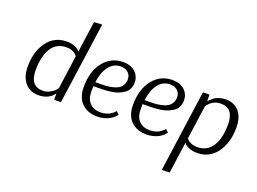

<svg xmlns="http://www.w3.org/2000/svg" viewBox="-139 -1079 2219 1659"><g transform="rotate(20 970.5 -250.0)"><path d="M547 -752 441 0H379V-58Q330 10 237 10Q158 10 112 -44Q66 -98 66 -193Q66 -330 132 -420Q198 -510 312 -510Q353 -510 383 -498Q413 -486 422 -474L432 -462H433L473 -748ZM259 -39Q293 -39 323.5 -56Q354 -73 365 -85Q376 -97 383 -108L426 -417Q392 -462 327 -462Q233 -462 187 -387.5Q141 -313 141 -185Q141 -39 259 -39Z M921 -93 947 -69Q945 -66 941 -60.5Q937 -55 922 -41.5Q907 -28 889 -17.5Q871 -7 841 1.5Q811 10 777 10Q689 10 635 -42Q581 -94 581 -192Q581 -335 650 -422.5Q719 -510 831 -510Q901 -510 941.5 -472Q982 -434 982 -378Q982 -344 969.5 -318Q957 -292 933 -276Q909 -260 883 -249.5Q857 -239 822.5 -234Q788 -229 761.5 -227.5Q735 -226 702 -226H657Q656 -212 656 -183Q656 -108 692.5 -71Q729 -34 790 -34Q815 -34 837.5 -40Q860 -46 874.5 -54.5Q889 -63 900 -72Q911 -81 916 -87ZM822 -467Q758 -467 716 -413.5Q674 -360 661 -264H704Q736 -264 761.5 -266Q787 -268 818 -275Q849 -282 869 -294Q889 -306 903 -328.5Q917 -351 917 -382Q917 -419 892 -443Q867 -467 822 -467Z M1374 -93 1400 -69Q1398 -66 1394 -60.5Q1390 -55 1375 -41.5Q1360 -28 1342 -17.5Q1324 -7 1294 1.5Q1264 10 1230 10Q1142 10 1088 -42Q1034 -94 1034 -192Q1034 -335 1103 -422.5Q1172 -510 1284 -510Q1354 -510 1394.5 -472Q1435 -434 1435 -378Q1435 -344 1422.5 -318Q1410 -292 1386 -276Q1362 -260 1336 -249.5Q1310 -239 1275.5 -234Q1241 -229 1214.5 -227.5Q1188 -226 1155 -226H1110Q1109 -212 1109 -183Q1109 -108 1145.5 -71Q1182 -34 1243 -34Q1268 -34 1290.5 -40Q1313 -46 1327.5 -54.5Q1342 -63 1353 -72Q1364 -81 1369 -87ZM1275 -467Q1211 -467 1169 -413.5Q1127 -360 1114 -264H1157Q1189 -264 1214.5 -266Q1240 -268 1271 -275Q1302 -282 1322 -294Q1342 -306 1356 -328.5Q1370 -351 1370 -382Q1370 -419 1345 -443Q1320 -467 1275 -467Z M1460 252 1565 -500H1625L1626 -439Q1631 -446 1639.5 -454.5Q1648 -463 1666 -477.5Q1684 -492 1713 -501Q1742 -510 1775 -510Q1852 -510 1896.5 -457.5Q1941 -405 1941 -311Q1941 -173 1875 -81.5Q1809 10 1695 10Q1654 10 1623.5 -2Q1593 -14 1583 -26L1573 -38H1572L1532 250ZM1745 -461Q1670 -461 1623 -394L1579 -82Q1584 -75 1591.5 -67Q1599 -59 1623.5 -48.5Q1648 -38 1678 -38Q1769 -38 1816.5 -110.5Q1864 -183 1864 -314Q1864 -461 1745 -461Z"/></g></svg>

Font: ArsenalItalic
Style: Italic
Weight: 400
Italic angle: -9°
Designer: Andrij Shevchenko
Foundry: Stairsfor.com
Version: Version 1.000